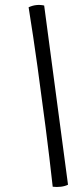

<svg xmlns="http://www.w3.org/2000/svg" viewBox="-20 -736 336 765"><path d="M94 -707Q124 -721 156 -714L251 0Q239 6 222.5 8Q206 10 190 8Q177 -110 161.5 -230Q146 -350 129.5 -469.5Q113 -589 94 -707Z"/></svg>

Font: Vollkorn SemiBold
Style: Italic
Weight: 600
Italic angle: -11°
Designer: Friedrich Althausen
Foundry: Friedrich Althausen
Version: Version 5.000